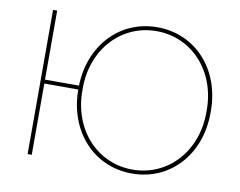

<svg xmlns="http://www.w3.org/2000/svg" viewBox="-77 -809 1147 918"><g transform="rotate(10 496.0 -350.0)"><path d="M616 5H617C802 5 937 -143 937 -345V-355C937 -557 802 -705 616 -705C434 -705 300 -561 295 -365H130V-700H110V0H130V-346H295C295 -145 430 5 616 5ZM315 -356C315 -546 445 -686 616 -686C787 -686 917 -546 917 -356V-344C917 -154 787 -14 616 -14H615C445 -14 315 -154 315 -344Z"/></g></svg>

Font: Fixel Display Thin
Style: Regular
Weight: 100
Designer: AlfaBravo + MacPaw
Foundry: Kyrylo Tkachov, Marchela Mozhyna, Serhii Makarenko, Maria Weinstein, Zakhar Kryvoshyya
Version: Version 1.211